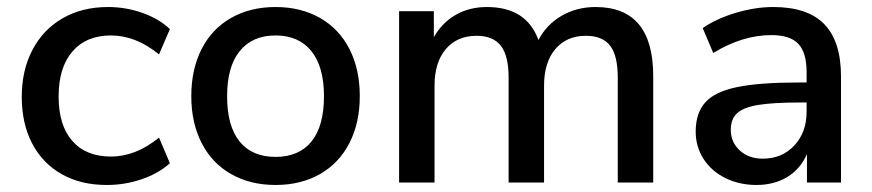

<svg xmlns="http://www.w3.org/2000/svg" viewBox="-20 -520 2484 547"><path d="M42 -244Q42 -320 72.5 -378Q103 -436 158.5 -468Q214 -500 288 -500Q339 -500 386.5 -483Q434 -466 464 -437L433 -365Q367 -419 296 -419Q226 -419 186.5 -373.5Q147 -328 147 -245Q147 -163 186 -118.5Q225 -74 296 -74Q367 -74 433 -128L464 -55Q432 -26 384 -9.5Q336 7 284 7Q210 7 155.5 -24Q101 -55 71.5 -111.5Q42 -168 42 -244Z M525 -246Q525 -323 554.5 -380.5Q584 -438 638.5 -469Q693 -500 765 -500Q837 -500 891.5 -469Q946 -438 975.5 -380.5Q1005 -323 1005 -246Q1005 -170 975.5 -112.5Q946 -55 891.5 -24Q837 7 765 7Q693 7 638.5 -24Q584 -55 554.5 -112.5Q525 -170 525 -246ZM903 -246Q903 -330 867 -374.5Q831 -419 765 -419Q699 -419 663 -374.5Q627 -330 627 -246Q627 -161 662.5 -117Q698 -73 765 -73Q832 -73 867.5 -117Q903 -161 903 -246Z M1841 -303V0H1740V-299Q1740 -361 1718.5 -389.5Q1697 -418 1649 -418Q1594 -418 1562 -380Q1530 -342 1530 -276V0H1429V-299Q1429 -361 1407 -389.5Q1385 -418 1338 -418Q1282 -418 1250 -380Q1218 -342 1218 -276V0H1117V-488H1216V-414Q1239 -455 1278 -477.5Q1317 -500 1367 -500Q1480 -500 1514 -406Q1537 -450 1580 -475Q1623 -500 1677 -500Q1841 -500 1841 -303Z M2376 -302V0H2279V-81Q2260 -38 2222.5 -15.5Q2185 7 2135 7Q2087 7 2047 -12.5Q2007 -32 1984.5 -67Q1962 -102 1962 -145Q1962 -198 1989.5 -228.5Q2017 -259 2080.5 -272Q2144 -285 2255 -285H2278V-314Q2278 -370 2254.5 -395Q2231 -420 2178 -420Q2095 -420 2012 -369L1982 -440Q2021 -467 2076.5 -483.5Q2132 -500 2183 -500Q2281 -500 2328.5 -451Q2376 -402 2376 -302ZM2278 -202V-228H2260Q2182 -228 2140 -221Q2098 -214 2080 -197.5Q2062 -181 2062 -150Q2062 -115 2087.5 -91.5Q2113 -68 2153 -68Q2208 -68 2243 -105.5Q2278 -143 2278 -202Z"/></svg>

Font: wassup Sans
Style: Medium
Weight: 600
Version: Version 2.001